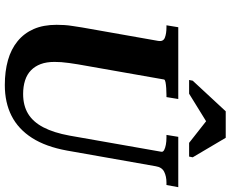

<svg xmlns="http://www.w3.org/2000/svg" viewBox="-100 -847 957 797"><g transform="rotate(90 378.5 -448.5)"><path d="M247 -293Q244 -274 241.5 -256.5Q239 -239 238 -224.5Q237 -210 237 -196Q237 -163 246 -139Q255 -115 272 -98.5Q289 -82 314 -74Q339 -66 370 -66Q418 -66 452 -86.5Q486 -107 508.5 -150Q531 -193 543 -259L610 -640Q611 -647 602.5 -651.5Q594 -656 580.5 -658.5Q567 -661 551 -661H540L548 -710H757L748 -661H738Q712 -661 693 -651.5Q674 -642 670 -616L605 -248Q589 -160 552.5 -103Q516 -46 461 -18Q406 10 333 10Q276 10 230 -3Q184 -16 151 -43Q118 -70 100.5 -110Q83 -150 83 -205Q83 -221 84 -237.5Q85 -254 88 -272Q91 -290 94 -311L150 -628Q153 -648 136 -654.5Q119 -661 93 -661H85L93 -710H391L383 -661H374Q361 -661 346 -660Q331 -659 321 -657Q311 -655 310 -651ZM552 -907H442L315 -770L312 -755H369L518 -847H456L573 -755H630L633 -770Z"/></g></svg>

Font: Roboto Serif 72pt SemiCondensed SemiBold
Style: Italic
Weight: 600
Width: 4
Italic angle: -10°
Designer: Greg Gazdowicz
Foundry: Commercial Type
Version: Version 1.008